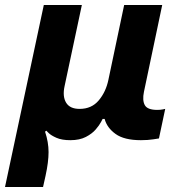

<svg xmlns="http://www.w3.org/2000/svg" viewBox="-65 -550 749 767"><path d="M-45 197 110 -530H262L193 -206Q184 -165 199 -140Q214 -115 253 -115Q301 -115 329.5 -149Q358 -183 368 -231L431 -530H583L510 -183Q503 -149 513.5 -130Q524 -111 563 -111Q576 -111 585.5 -113Q595 -115 595 -115L570 3Q570 3 548 6.5Q526 10 498 10Q431 10 396.5 -15Q362 -40 353 -75H345Q345 -75 338.5 -62.5Q332 -50 317.5 -33Q303 -16 278 -3Q253 10 216 10Q182 10 160.5 0.5Q139 -9 129.5 -18.5Q120 -28 120 -28L115 -24Q129 18 129 57.5Q129 97 117 152L107 197Z"/></svg>

Font: Be Vietnam Pro
Style: Bold Italic
Weight: 700
Italic angle: -12°
Designer: Lam Bao, Tony Le, Vietanh Nguyen
Foundry: Yellow Type Foundry
Version: Version 1.002; ttfautohint (v1.8.3)